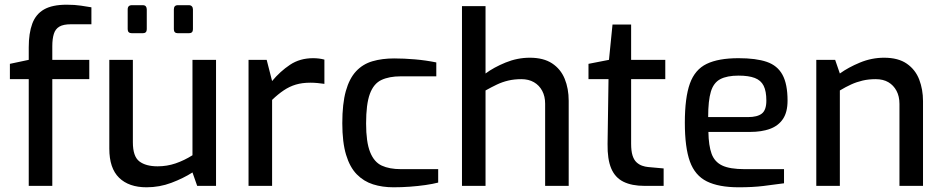

<svg xmlns="http://www.w3.org/2000/svg" viewBox="-20 -789 4005 815"><path d="M102 0V-453H22V-518L102 -535V-588Q102 -648 117 -688.5Q132 -729 167 -749Q202 -769 263 -769Q298 -769 323.5 -765Q349 -761 368 -758V-686H281Q249 -686 232 -676Q215 -666 208.5 -645Q202 -624 202 -593V-535H359V-453H202V0Z M602 6Q527 6 485.5 -34.5Q444 -75 444 -158V-535H544V-185Q544 -125 571.5 -104Q599 -83 649 -83Q689 -83 725.5 -95.5Q762 -108 797 -130V-535H897V0H817L797 -57Q758 -32 707.5 -13Q657 6 602 6ZM735 -648Q718 -648 718 -665V-749Q718 -767 735 -767H782Q790 -767 794.5 -762Q799 -757 799 -749V-665Q799 -648 782 -648ZM540 -648Q522 -648 522 -665V-749Q522 -767 540 -767H586Q595 -767 599 -762Q603 -757 603 -749V-665Q603 -648 586 -648Z M1035 0V-535H1112L1135 -445Q1169 -486 1211 -514Q1253 -542 1309 -542Q1322 -542 1334 -540.5Q1346 -539 1357 -536V-433Q1343 -435 1328 -436.5Q1313 -438 1297 -438Q1263 -438 1236 -430Q1209 -422 1184.5 -405.5Q1160 -389 1135 -365V0Z M1650 6Q1603 6 1563.5 -6.5Q1524 -19 1494.5 -49Q1465 -79 1449 -132Q1433 -185 1433 -266Q1433 -349 1448 -402.5Q1463 -456 1491.5 -486.5Q1520 -517 1561 -529Q1602 -541 1653 -541Q1695 -541 1741.5 -537Q1788 -533 1832 -524V-465H1681Q1632 -465 1599 -449.5Q1566 -434 1550 -390.5Q1534 -347 1534 -265Q1534 -186 1551 -143.5Q1568 -101 1600.5 -86Q1633 -71 1682 -71H1840V-14Q1817 -8 1785.5 -3.5Q1754 1 1719.5 3.5Q1685 6 1650 6Z M1941 0V-763H2041V-477Q2076 -503 2126 -523.5Q2176 -544 2229 -544Q2287 -544 2323.5 -520Q2360 -496 2377 -454.5Q2394 -413 2394 -361V0H2294V-349Q2294 -380 2281.5 -403.5Q2269 -427 2246.5 -440Q2224 -453 2193 -453Q2163 -453 2137.5 -447Q2112 -441 2089 -430Q2066 -419 2041 -405V0Z M2716 0Q2662 0 2626.5 -17.5Q2591 -35 2574.5 -74Q2558 -113 2559 -178L2563 -453H2478V-518L2565 -535L2580 -685H2659V-535H2804V-453H2659V-179Q2659 -148 2665 -129Q2671 -110 2682 -100Q2693 -90 2706 -85.5Q2719 -81 2731 -80L2797 -74V0Z M3116 6Q3031 6 2980.5 -19Q2930 -44 2908.5 -103.5Q2887 -163 2887 -268Q2887 -375 2908.5 -434.5Q2930 -494 2980 -518Q3030 -542 3115 -542Q3189 -542 3234.5 -526.5Q3280 -511 3301.5 -471.5Q3323 -432 3323 -362Q3323 -313 3303.5 -284Q3284 -255 3248.5 -242Q3213 -229 3164 -229H2987Q2988 -171 3000.5 -136.5Q3013 -102 3045.5 -86.5Q3078 -71 3141 -71H3308V-11Q3265 -5 3220 0.5Q3175 6 3116 6ZM2986 -292H3155Q3195 -292 3214 -307Q3233 -322 3233 -362Q3233 -402 3221.5 -425Q3210 -448 3184 -458Q3158 -468 3115 -468Q3066 -468 3037.5 -453Q3009 -438 2997.5 -400Q2986 -362 2986 -292Z M3445 0V-535H3525L3545 -477Q3581 -503 3630.5 -523.5Q3680 -544 3733 -544Q3793 -544 3829.5 -518.5Q3866 -493 3882 -451Q3898 -409 3898 -360V0H3798V-348Q3798 -380 3785.5 -403.5Q3773 -427 3751 -440Q3729 -453 3697 -453Q3667 -453 3641.5 -447Q3616 -441 3593 -430.5Q3570 -420 3545 -405V0Z"/></svg>

Font: Exo Thin Medium
Style: Regular
Weight: 500
Version: Version 2.000